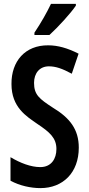

<svg xmlns="http://www.w3.org/2000/svg" viewBox="-20 -1023 459 987"><path d="M370 -994V-1003H242C221 -959 193 -909 157 -855V-843H234C278 -883 344 -955 370 -994ZM385 -264C385 -358 339 -417 251 -470C182 -515 155 -536 155 -597C155 -647 184 -682 231 -682C266 -682 299 -671 349 -644L384 -747C327 -776 277 -790 228 -790C109 -791 38 -708 39 -591C39 -471 116 -425 172 -386C235 -344 270 -314 270 -257C270 -207 244 -164 187 -164C139 -164 84 -185 34 -215V-94C82 -68 139 -56 188 -56C303 -56 385 -135 385 -264Z"/></svg>

Font: Noto Sans Malayalam UI ExtraCondensed SemiBold
Style: Regular
Weight: 600
Width: 2
Designer: Jelle Bosma - Monotype Design Team
Foundry: Monotype Imaging Inc.
Version: Version 2.104